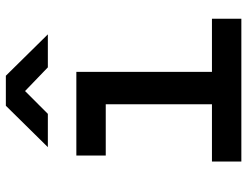

<svg xmlns="http://www.w3.org/2000/svg" viewBox="-112 -712 825 640"><g transform="rotate(-90 300.0 -392.5)"><path d="M81 0V-98H272V-452H101V-550H380V-98H557V0ZM129 -645 267 -785H367L505 -645H395L316 -721L240 -645Z"/></g></svg>

Font: JetBrains Mono SemiBold
Style: Regular
Weight: 472
Monospace: yes
Designer: Philipp Nurullin, Konstantin Bulenkov
Foundry: JetBrains
Version: Version 2.305; ttfautohint (v1.8.4.7-5d5b)